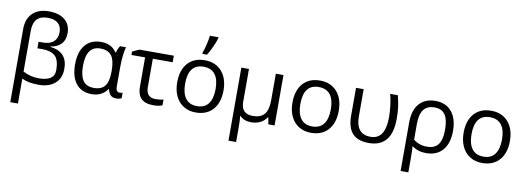

<svg xmlns="http://www.w3.org/2000/svg" viewBox="-73 -1286 5503 2007"><g transform="rotate(10 2678.0 -283.0)"><path d="M333 -57.1Q501 -57.1 501 -170.4Q501 -283.7 454.6 -323.7Q408.2 -363.8 321.8 -363.8H267.1V-433.1H312Q387.7 -433.1 427.2 -469Q466.8 -504.9 466.8 -568.4Q466.8 -631.8 428.7 -664.3Q390.6 -696.8 320.8 -696.8Q167 -696.8 167 -532.2V-99.1Q246.6 -57.1 333 -57.1ZM167 -23.9V240.2H85.9V-535.2Q85.9 -645 147.7 -705.1Q209.5 -765.1 319.3 -765.1Q429.2 -765.1 490 -714.4Q550.8 -663.6 550.8 -574.2Q550.8 -430.7 397.9 -405.8V-401.9Q582 -381.3 582 -202.1Q582 -100.1 517.6 -45.2Q453.1 9.8 345.2 9.8Q237.3 9.8 167 -23.9Z M1077.1 -462.9H1083Q1094.7 -507.8 1114.7 -535.2H1177.7Q1167.5 -502.9 1160.6 -442.9Q1153.8 -382.8 1153.8 -326.2V-111.8Q1153.8 -56.2 1194.8 -56.2Q1209 -56.2 1225.1 -61V-2.9Q1202.6 9.8 1167 9.8Q1096.2 9.8 1079.1 -71.8H1072.8Q1016.6 9.8 908.7 9.8Q800.3 9.8 742.2 -62.7Q684.1 -135.3 684.1 -267.6Q684.1 -399.9 743.9 -472.4Q803.7 -544.9 914.1 -544.9Q1024.4 -544.9 1077.1 -462.9ZM1072.8 -259.8V-267.1Q1072.8 -378.9 1035.6 -427.5Q998.5 -476.1 916 -476.1Q768.1 -476.1 768.1 -265.1Q768.1 -161.6 804 -109.9Q839.8 -58.1 919.9 -58.1Q1000 -58.1 1036.4 -105.7Q1072.8 -153.3 1072.8 -259.8Z M1564 12.2Q1475.6 12.2 1434.1 -29.3Q1392.6 -70.8 1392.6 -153.8V-465.8H1247.6V-502L1319.8 -535.2H1685.5V-465.8H1474.6V-164.1Q1474.6 -55.2 1574.7 -55.2Q1621.1 -55.2 1658.7 -64.9V-3.9Q1621.1 12.2 1564 12.2Z M2012.7 -476.1Q1852.1 -476.1 1852.1 -268.1Q1852.1 -165.5 1893.1 -111.8Q1934.1 -58.1 2013.7 -58.1Q2093.8 -57.6 2134.8 -111.3Q2175.8 -165 2175.8 -267.6Q2175.8 -370.1 2134.8 -422.9Q2093.8 -475.6 2012.7 -476.1ZM2193.8 -63.5Q2127.9 9.8 2011.7 9.8Q1939.9 9.8 1884.3 -23.9Q1828.6 -57.6 1798.3 -120.6Q1768.1 -183.6 1768.1 -268.1Q1768.1 -398.4 1833.5 -471.7Q1898.9 -544.9 2013.2 -544.9Q2127 -544.9 2193.4 -470.2Q2259.8 -395.5 2259.8 -266.6Q2259.8 -137.7 2193.8 -63.5ZM2110.8 -806.2V-794.9Q2101.6 -758.8 2075.2 -701.2Q2048.8 -643.6 2024.9 -606H1976.1V-620.1Q2004.9 -697.8 2021 -806.2Z M2482.9 -186Q2482.9 -58.1 2606.9 -58.1Q2689.9 -58.6 2729 -104.5Q2768.1 -150.4 2768.1 -253.9V-535.2H2849.1V0H2782.7L2770 -71.8H2765.1Q2710.9 9.8 2599.1 9.8Q2525.9 9.8 2482.9 -35.2H2478Q2482.9 5.9 2482.9 84V240.2H2401.9V-535.2H2482.9Z M3235.8 -476.1Q3075.2 -476.1 3075.2 -268.1Q3075.2 -165.5 3116.2 -111.8Q3157.2 -58.1 3236.8 -58.1Q3316.9 -57.6 3357.9 -111.3Q3398.9 -165 3398.9 -267.6Q3398.9 -370.1 3357.9 -422.9Q3316.9 -475.6 3235.8 -476.1ZM3417 -63.5Q3351.1 9.8 3234.9 9.8Q3163.1 9.8 3107.4 -23.9Q3051.8 -57.6 3021.5 -120.6Q2991.2 -183.6 2991.2 -268.1Q2991.2 -398.4 3056.6 -471.7Q3122.1 -544.9 3236.3 -544.9Q3350.1 -544.9 3416.5 -470.2Q3482.9 -395.5 3482.9 -266.6Q3482.9 -137.7 3417 -63.5Z M3700.2 -246.1Q3700.2 -57.1 3856.4 -57.1Q4012.7 -57.6 4012.2 -293.9Q4012.2 -414.1 3981.9 -535.2H4063Q4080.6 -464.8 4087.4 -412.6Q4094.2 -360.4 4094.2 -292Q4094.2 -136.7 4031.5 -63.5Q3968.8 9.8 3850.6 9.8Q3732.4 9.8 3675.8 -51.3Q3619.1 -112.3 3619.1 -242.2V-535.2H3700.2Z M4311 -272.9V-107.9Q4370.6 -58.1 4454.1 -58.1Q4537.6 -58.1 4574.7 -108.9Q4611.8 -159.7 4611.8 -266.1Q4611.8 -372.6 4576.7 -424.3Q4541.5 -476.1 4463.4 -476.1Q4385.3 -476.1 4348.1 -425.5Q4311 -375 4311 -272.9ZM4457 9.8Q4369.6 9.8 4311 -36.1H4307.1Q4311 -6.3 4311 97.2V240.2H4229V-274.9Q4229 -404.8 4290.5 -474.9Q4352.1 -544.9 4462.4 -544.9Q4572.8 -544.9 4634.3 -471.2Q4695.8 -397.5 4695.8 -266.6Q4695.8 -135.7 4633.3 -63Q4570.8 9.8 4457 9.8Z M5052.7 -476.1Q4892.1 -476.1 4892.1 -268.1Q4892.1 -165.5 4933.1 -111.8Q4974.1 -58.1 5053.7 -58.1Q5133.8 -57.6 5174.8 -111.3Q5215.8 -165 5215.8 -267.6Q5215.8 -370.1 5174.8 -422.9Q5133.8 -475.6 5052.7 -476.1ZM5233.9 -63.5Q5168 9.8 5051.8 9.8Q4980 9.8 4924.3 -23.9Q4868.7 -57.6 4838.4 -120.6Q4808.1 -183.6 4808.1 -268.1Q4808.1 -398.4 4873.5 -471.7Q4939 -544.9 5053.2 -544.9Q5167 -544.9 5233.4 -470.2Q5299.8 -395.5 5299.8 -266.6Q5299.8 -137.7 5233.9 -63.5Z"/></g></svg>

Font: OpenSans-Regular
Style: Regular
Weight: 400
Foundry: Ascender Corporation
Version: Version 1.10